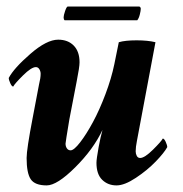

<svg xmlns="http://www.w3.org/2000/svg" viewBox="-20 -560 561 588"><path d="M400.4 -498H177.7Q174.8 -501 174.8 -506.8Q174.8 -512.7 179.4 -526.4Q184.1 -540 187.5 -540H406.2Q407.7 -540 409.4 -538.1Q411.1 -536.1 411.1 -533.2Q411.1 -527.3 408.2 -515.6Q405.3 -503.9 400.4 -498ZM282.2 -110.4Q287.6 -139.6 293.9 -162.1Q266.1 -103 210.4 -47.6Q154.8 7.8 123 7.8Q86.9 7.8 74.2 -11Q61.5 -29.8 61.5 -76.2Q61.5 -102.5 80.1 -199.2Q98.1 -292 99.6 -301.8Q104.5 -321.3 104.5 -334Q104.5 -341.3 100.6 -347.9Q96.7 -354.5 89.8 -354.5Q76.2 -354.5 50.5 -329.1Q24.9 -303.7 20.5 -294.9Q16.1 -294.9 11.5 -305.2Q6.8 -315.4 6.8 -321.3Q22.9 -351.6 73 -395Q123 -438.5 158.2 -438.5Q188 -438.5 205.8 -420.4Q223.6 -402.3 223.6 -369.1Q223.6 -354.5 214.8 -310.5L192.4 -194.3Q180.7 -124 180.7 -120.1Q180.7 -111.8 184.8 -105.7Q189 -99.6 196.3 -99.6Q206.5 -99.6 225.6 -124.3Q244.6 -148.9 264.6 -186Q284.7 -223.1 303 -271.7Q321.3 -320.3 330.1 -363.3L343.8 -430.7Q363.3 -436.5 398.4 -436.5Q432.6 -436.5 456.1 -430.7L399.4 -128.9Q395.5 -109.4 395.5 -96.7Q395.5 -88.9 398.9 -82.5Q402.3 -76.2 409.2 -76.2Q422.9 -76.2 448.5 -101.6Q474.1 -127 478.5 -135.7Q482.9 -135.7 487.5 -125.5Q492.2 -115.2 492.2 -109.4Q482.9 -92.3 457 -65.4Q431.2 -38.6 396.2 -15.4Q361.3 7.8 336.9 7.8Q310.5 7.8 293 -9.3Q275.4 -26.4 275.4 -61.5Q275.4 -72.8 282.2 -110.4Z"/></svg>

Font: Crimson
Style: BoldItalic
Weight: 700
Italic angle: -11°
Version: Version 0.8